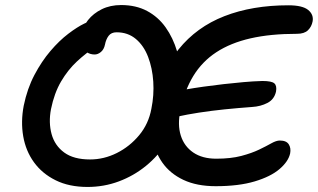

<svg xmlns="http://www.w3.org/2000/svg" viewBox="-20 -731 1260 761"><path d="M327 10Q254 10 200.5 -16.5Q147 -43 114.5 -88Q82 -133 72 -191Q62 -249 74 -312Q88 -380 116.5 -434Q145 -488 180 -529Q215 -570 250.5 -597Q286 -624 314 -637.5Q342 -651 356 -651Q372 -651 381 -646Q390 -641 396 -628Q403 -615 400.5 -600Q398 -585 388 -571Q378 -557 361 -547Q321 -521 285 -487.5Q249 -454 222 -408Q195 -362 182 -298Q172 -245 184.5 -199.5Q197 -154 234.5 -126.5Q272 -99 337 -99Q392 -99 443 -124.5Q494 -150 531.5 -195Q569 -240 580 -300Q591 -354 587.5 -407.5Q584 -461 567 -505.5Q550 -550 518.5 -576.5Q487 -603 442 -603Q421 -603 410.5 -589Q400 -575 396 -554Q392 -535 380 -525Q368 -515 355 -515Q338 -515 324 -524Q310 -533 303 -550.5Q296 -568 301 -593Q308 -625 329 -651.5Q350 -678 383.5 -694.5Q417 -711 460 -711Q519 -711 563 -687.5Q607 -664 636.5 -622.5Q666 -581 682 -527Q698 -473 699.5 -411.5Q701 -350 688 -286Q675 -221 641 -167Q607 -113 558.5 -73.5Q510 -34 451 -12Q392 10 327 10ZM684 -269Q661 -264 650 -270.5Q639 -277 636.5 -291.5Q634 -306 637 -322Q641 -341 662 -355.5Q683 -370 714 -376Q748 -382 787 -387.5Q826 -393 866 -397.5Q906 -402 945 -405.5Q984 -409 1020 -410Q1057 -410 1067.5 -400.5Q1078 -391 1074 -368Q1067 -337 1040 -323Q1013 -309 979 -307Q924 -303 870 -297.5Q816 -292 768 -284.5Q720 -277 684 -269ZM835 7Q760 7 707 -18Q654 -43 623.5 -86.5Q593 -130 584 -187Q575 -244 588 -308Q616 -446 687.5 -535Q759 -624 869.5 -667Q980 -710 1123 -710Q1179 -710 1201.5 -691.5Q1224 -673 1219 -646Q1215 -625 1200.5 -611Q1186 -597 1157 -597Q1052 -597 973 -579Q894 -561 837.5 -524Q781 -487 746 -429.5Q711 -372 695 -293Q683 -237 696.5 -194Q710 -151 746 -126.5Q782 -102 837 -102Q895 -102 936.5 -113Q978 -124 1007 -138Q1036 -152 1055.5 -163Q1075 -174 1089 -174Q1115 -174 1124.5 -159Q1134 -144 1130 -123Q1123 -91 1088 -61Q1053 -31 989.5 -12Q926 7 835 7Z"/></svg>

Font: Shantell Sans Medium
Style: Italic
Weight: 500
Italic angle: -11°
Designer: Stephen Nixon, Anya Danilova, Shantell Martin
Foundry: Arrow Type
Version: Version 1.011;[c5ecc13dd]